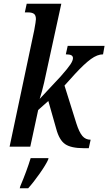

<svg xmlns="http://www.w3.org/2000/svg" viewBox="-20 -780 576 1021"><path d="M380 -388 323 -325 386 -124Q401 -77 418 -57Q435 -37 462 -37L452 8H425Q358 8 326.5 -13.5Q295 -35 279 -95L237 -243L183 -195L141 0H31L162 -619Q171 -668 171 -678Q171 -699 160.5 -706.5Q150 -714 130 -714H112L122 -760H306L234 -430Q225 -387 214.5 -340.5Q204 -294 191 -254L303 -374Q341 -417 354.5 -437.5Q368 -458 368 -471Q368 -481 359.5 -486Q351 -491 330 -491L340 -536H536L528 -491Q498 -491 463.5 -466Q429 -441 380 -388ZM88 210Q122 130 143 61H238L236 69Q224 96 191 143Q158 190 130 221H85Z"/></svg>

Font: Noto Serif CondSemiBold
Style: Italic
Weight: 600
Width: 3
Italic angle: -12°
Designer: Monotype Design Team
Foundry: Monotype Imaging Inc.
Version: Version 1.001